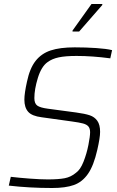

<svg xmlns="http://www.w3.org/2000/svg" viewBox="-20 -933 586 961"><path d="M24 -4 34 -48Q76 -43 129.5 -39Q183 -35 219 -35Q273 -35 304 -41Q335 -47 360 -68Q382 -83 398 -123.5Q414 -164 422.5 -207.5Q431 -251 431 -271Q431 -290 422.5 -300Q414 -310 395.5 -315Q377 -320 340 -325L189 -346Q140 -352 121 -373.5Q102 -395 102 -434Q102 -466 115 -524Q129 -591 158 -628Q187 -665 233.5 -680.5Q280 -696 354 -696Q410 -696 461.5 -692.5Q513 -689 541 -682L532 -641Q442 -653 363 -653Q308 -653 274.5 -646Q241 -639 218 -622Q187 -600 169.5 -543Q152 -486 152 -442Q152 -415 166.5 -404.5Q181 -394 219 -389L361 -370Q405 -364 429 -356Q453 -348 467 -328.5Q481 -309 481 -273Q481 -244 467 -183Q449 -104 420.5 -63Q392 -22 350 -7Q308 8 241 8Q127 8 24 -4ZM343 -775V-780L438 -913H492V-908L376 -775Z"/></svg>

Font: Saira Semi Condensed ExtraLight
Style: Italic
Weight: 200
Width: 4
Italic angle: -12°
Designer: Hector Gatti with collaboration of the Omnibus-Type team
Foundry: Omnibus-Type
Version: Version 1.001; ttfautohint (v1.8)